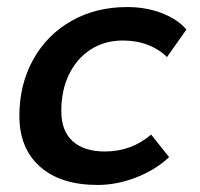

<svg xmlns="http://www.w3.org/2000/svg" viewBox="-20 -515 568 545"><path d="M35 -186Q35 -275 74 -345.5Q113 -416 182.5 -455.5Q252 -495 341 -495Q395 -495 440 -477.5Q485 -460 509 -431L454 -353Q432 -375 400 -387.5Q368 -400 329 -400Q277 -400 237.5 -374.5Q198 -349 176 -304Q154 -259 154 -200Q154 -143 186.5 -114Q219 -85 278 -85Q353 -85 409 -133L460 -69Q422 -33 367 -11.5Q312 10 257 10Q152 10 93.5 -42Q35 -94 35 -186Z"/></svg>

Font: Niramit SemiBold
Style: Italic
Weight: 600
Italic angle: -10°
Designer: Katatrad Aksorn Co.,Ltd.
Foundry: Cadson Demak Co.,Ltd.
Version: Version 1.001; ttfautohint (v1.6)